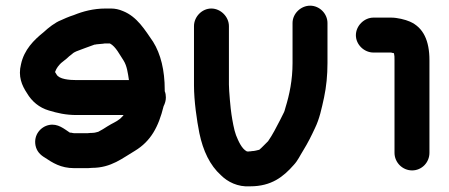

<svg xmlns="http://www.w3.org/2000/svg" viewBox="-20 -588 1581 676"><path d="M434 -306C430 -332 427 -356 415 -375C402 -394 388 -424 367 -435H354C350 -435 346 -435 342 -434L320 -432C317 -431 315 -431 313 -431C302 -427 292 -423 280 -419L264 -413C254 -409 242 -406 234 -398C227 -393 220 -387 215 -382L195 -366C187 -358 179 -349 174 -335V-334C175 -332 177 -330 179 -326C188 -309 224 -306 250 -306ZM560 -267C563 -260 564 -252 564 -245C564 -234 561 -224 556 -214C538 -141 511 -91 455 -57C412 -32 372 3 304 3C295 4 288 4 283 4H241C194 4 165 -15 138 -33C121 -43 109 -56 105 -76C98 -113 123 -142 153 -148C184 -154 206 -134 226 -121H230C235 -120 238 -119 241 -119H283C286 -119 292 -119 299 -120C304 -120 309 -120 314 -121L326 -124C338 -130 347 -136 358 -143C377 -155 388 -158 403 -170L412 -179C413 -180 414 -182 415 -183H250C211 -183 182 -190 152 -199C118 -209 92 -231 75 -260C57 -287 43 -319 54 -362C65 -413 99 -447 134 -475C150 -490 174 -509 195 -517L213 -525C222 -529 231 -532 240 -535C272 -548 309 -558 352 -558H371C385 -558 399 -555 413 -549C463 -529 490 -483 519 -441C546 -398 560 -340 560 -272Z M1133 -507V-366C1133 -323 1129 -283 1121 -245C1112 -204 1105 -170 1089 -137C1076 -109 1064 -85 1048 -59C1036 -40 1029 -23 1014 -7C978 34 936 68 861 68C817 71 781 52 758 29C719 -6 695 -57 682 -119C673 -164 663 -233 663 -287V-496C663 -529 691 -558 724 -558C757 -558 786 -529 786 -496V-290C786 -270 792 -202 795 -185C798 -165 804 -130 811 -112C819 -92 831 -64 849 -55H850C853 -54 855 -54 856 -55C860 -55 864 -55 867 -56C876 -56 885 -59 894 -61V-62C897 -64 900 -67 904 -71L924 -91C940 -114 953 -140 966 -165L978 -189C981 -194 983 -201 985 -209C999 -254 1010 -306 1010 -366V-507C1010 -540 1039 -568 1072 -568C1105 -568 1133 -540 1133 -507Z M1369 -50V-376C1369 -390 1369 -391 1367 -401H1365C1362 -402 1359 -402 1357 -403H1295C1262 -403 1233 -431 1233 -464C1233 -497 1262 -526 1295 -526H1357C1379 -526 1407 -519 1423 -512C1471 -491 1492 -444 1492 -376V-50C1492 -16 1465 12 1431 12C1397 12 1369 -16 1369 -50Z"/></svg>

Font: Blanket
Style: Reversed
Weight: 700
Foundry: Cannot Into Space Fonts
Version: Version 0.9